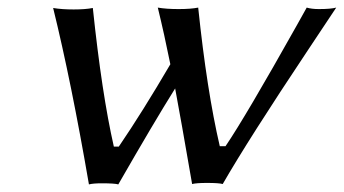

<svg xmlns="http://www.w3.org/2000/svg" viewBox="-20 -484 910 508"><path d="M215.3 3.9Q168.5 -268.1 120.6 -462.9Q143.1 -459 174.8 -459Q206.1 -459 225.6 -462.9Q249.5 -235.4 281.2 -96.2H294.4Q356.9 -188 430.7 -314Q414.6 -394 397.5 -463.9Q419.9 -460 452.6 -460Q484.9 -460 504.4 -463.9Q527.3 -244.1 561.5 -97.2H576.7Q629.4 -174.8 765.6 -417.5Q780.8 -444.3 791.5 -463.9Q804.7 -460 823.7 -460Q855 -460 869.6 -463.9Q844.7 -426.3 794.9 -351.6Q637.2 -115.2 569.3 2.9Q559.1 0 527.8 0Q500 0 488.3 2.9Q458 -172.4 443.4 -250Q387.7 -161.1 293 3.9Q283.7 1 249 1Q226.6 1 215.3 3.9Z"/></svg>

Font: Linux Biolinum Capitals O
Style: Italic Samll Caps
Weight: 400
Italic angle: -12°
Designer: Philipp H. Poll
Foundry: Philipp H. Poll
Version: Version 0.6.2